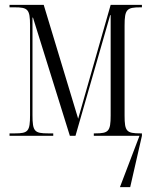

<svg xmlns="http://www.w3.org/2000/svg" viewBox="-20 -556 625 786"><path d="M19 0H198V-10H177C121 -10 113 -18 113 -85V-484H115L266 0H289L431 -494H433V-83C433 -18 424 -10 370 -10H364V0H551L471 210H513L561 0V-10H555C498 -10 490 -18 490 -83V-451C490 -518 499 -526 555 -526H561V-536H433L300 -70L159 -536H19V-526H40C94 -526 103 -518 103 -452V-85C103 -18 95 -10 41 -10H19Z"/></svg>

Font: Noto Serif Display ExtraCondensed Light
Style: Regular
Weight: 300
Width: 2
Designer: Monotype Design Team
Foundry: Monotype Imaging Inc.
Version: Version 2.009